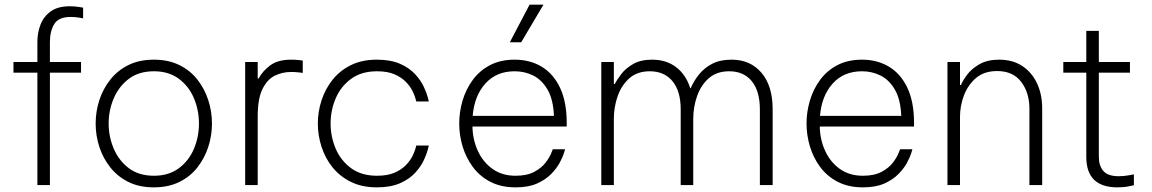

<svg xmlns="http://www.w3.org/2000/svg" viewBox="-20 -797 4960 827"><path d="M141 0V-484H38V-530H141V-616Q141 -656 154.5 -691Q168 -726 198.5 -748Q229 -770 280 -770Q303 -770 320.5 -767Q338 -764 338 -764V-718Q338 -718 321 -721Q304 -724 284 -724Q232 -724 213.5 -693Q195 -662 195 -616V-530H329V-484H195V0Z M643 10Q580 10 533.5 -13Q487 -36 455.5 -75.5Q424 -115 408 -164Q392 -213 392 -265Q392 -317 408 -366Q424 -415 455.5 -454.5Q487 -494 533.5 -517Q580 -540 643 -540Q705 -540 752 -517Q799 -494 830 -454.5Q861 -415 877 -366Q893 -317 893 -265Q893 -213 877 -164Q861 -115 830 -75.5Q799 -36 752 -13Q705 10 643 10ZM643 -40Q707 -40 750.5 -72.5Q794 -105 815.5 -156.5Q837 -208 837 -265Q837 -322 815.5 -373.5Q794 -425 750.5 -457.5Q707 -490 643 -490Q578 -490 535 -457.5Q492 -425 470 -373.5Q448 -322 448 -265Q448 -208 470 -156.5Q492 -105 535 -72.5Q578 -40 643 -40Z M1036 0V-530H1090V-459H1094Q1111 -491 1144 -515.5Q1177 -540 1234 -540Q1254 -540 1269 -538Q1284 -536 1284 -536V-483Q1284 -483 1268 -485Q1252 -487 1234 -487Q1196 -487 1163.5 -471Q1131 -455 1110.5 -413.5Q1090 -372 1090 -295V0Z M1603 10Q1539 10 1491.5 -13.5Q1444 -37 1412.5 -76Q1381 -115 1365 -164.5Q1349 -214 1349 -265Q1349 -316 1365 -365Q1381 -414 1412.5 -453.5Q1444 -493 1491.5 -516.5Q1539 -540 1603 -540Q1663 -540 1703.5 -522Q1744 -504 1768.5 -477Q1793 -450 1805.5 -423Q1818 -396 1822.5 -378Q1827 -360 1827 -360H1773Q1773 -360 1769.5 -373Q1766 -386 1756.5 -405.5Q1747 -425 1728 -444.5Q1709 -464 1679 -477Q1649 -490 1604 -490Q1537 -490 1492.5 -457.5Q1448 -425 1426 -373.5Q1404 -322 1404 -265Q1404 -208 1426 -156.5Q1448 -105 1492.5 -72.5Q1537 -40 1604 -40Q1649 -40 1679 -53Q1709 -66 1728 -85.5Q1747 -105 1756.5 -124.5Q1766 -144 1769.5 -157Q1773 -170 1773 -170H1827Q1827 -170 1822.5 -152Q1818 -134 1805.5 -107Q1793 -80 1768.5 -53Q1744 -26 1703.5 -8Q1663 10 1603 10Z M2225 -615H2176L2261 -777H2321ZM2201 10Q2138 10 2092 -14Q2046 -38 2016.5 -78Q1987 -118 1972.5 -166.5Q1958 -215 1958 -265Q1958 -315 1972.5 -364Q1987 -413 2016.5 -453Q2046 -493 2091 -516.5Q2136 -540 2197 -540Q2263 -540 2313.5 -509.5Q2364 -479 2392.5 -418.5Q2421 -358 2421 -268V-252H2015Q2016 -195 2038.5 -146.5Q2061 -98 2102 -69Q2143 -40 2201 -40Q2250 -40 2281.5 -57Q2313 -74 2330 -96.5Q2347 -119 2354 -136.5Q2361 -154 2361 -154H2414Q2414 -154 2409 -137.5Q2404 -121 2391 -96.5Q2378 -72 2354 -47.5Q2330 -23 2293 -6.5Q2256 10 2201 10ZM2016 -298H2366Q2363 -369 2338.5 -411Q2314 -453 2277 -471.5Q2240 -490 2197 -490Q2118 -490 2070.5 -437Q2023 -384 2016 -298Z M2570 0V-530H2624V-435H2628Q2637 -453 2656 -478Q2675 -503 2707.5 -521.5Q2740 -540 2789 -540Q2850 -540 2892.5 -507.5Q2935 -475 2953 -417H2955Q2968 -448 2991 -476.5Q3014 -505 3048 -522.5Q3082 -540 3131 -540Q3212 -540 3260 -483.5Q3308 -427 3308 -327V0H3253V-325Q3253 -405 3218 -447.5Q3183 -490 3121 -490Q3067 -490 3033 -460Q2999 -430 2982.5 -383Q2966 -336 2966 -284V0H2912V-325Q2912 -405 2876.5 -447.5Q2841 -490 2779 -490Q2725 -490 2691 -460Q2657 -430 2640.5 -383Q2624 -336 2624 -284V0Z M3697 10Q3634 10 3588 -14Q3542 -38 3512.5 -78Q3483 -118 3468.5 -166.5Q3454 -215 3454 -265Q3454 -315 3468.5 -364Q3483 -413 3512.5 -453Q3542 -493 3587 -516.5Q3632 -540 3693 -540Q3759 -540 3809.5 -509.5Q3860 -479 3888.5 -418.5Q3917 -358 3917 -268V-252H3511Q3512 -195 3534.5 -146.5Q3557 -98 3598 -69Q3639 -40 3697 -40Q3746 -40 3777.5 -57Q3809 -74 3826 -96.5Q3843 -119 3850 -136.5Q3857 -154 3857 -154H3910Q3910 -154 3905 -137.5Q3900 -121 3887 -96.5Q3874 -72 3850 -47.5Q3826 -23 3789 -6.5Q3752 10 3697 10ZM3512 -298H3862Q3859 -369 3834.5 -411Q3810 -453 3773 -471.5Q3736 -490 3693 -490Q3614 -490 3566.5 -437Q3519 -384 3512 -298Z M4061 0V-530H4115V-431H4119Q4127 -450 4146 -475.5Q4165 -501 4199 -520.5Q4233 -540 4284 -540Q4342 -540 4383.5 -512.5Q4425 -485 4447 -437.5Q4469 -390 4469 -330V0H4414V-328Q4414 -398 4378.5 -444.5Q4343 -491 4275 -491Q4219 -491 4184 -461Q4149 -431 4132 -386Q4115 -341 4115 -294V0Z M4793 10Q4659 10 4659 -121V-484H4560V-530H4659V-664H4713V-530H4847V-484H4713V-121Q4713 -83 4732.5 -60.5Q4752 -38 4799 -38Q4821 -38 4842.5 -42Q4864 -46 4864 -46V1Q4864 1 4842 5.5Q4820 10 4793 10Z"/></svg>

Font: Be Vietnam Pro ExtraLight
Style: Regular
Weight: 200
Designer: Lam Bao, Tony Le, Vietanh Nguyen
Foundry: Yellow Type Foundry
Version: Version 1.002; ttfautohint (v1.8.3)